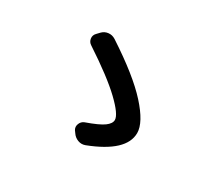

<svg xmlns="http://www.w3.org/2000/svg" viewBox="-116 -910 1232 1094"><g transform="rotate(30 500.0 -362.5)"><path d="M272.5 -564.5Q253.9 -576.2 251 -597.7Q248 -619.1 263.7 -634.8L281.2 -653.3Q297.9 -670.9 322.3 -673.8Q346.7 -676.8 368.2 -663.1Q564.5 -535.2 656.7 -433.1Q749 -331.1 749 -262.7Q749 -140.6 528.3 -55.7Q504.9 -46.9 481.4 -55.7Q458 -64.5 444.3 -85L433.6 -99.6Q422.9 -117.2 430.7 -137.7Q438.5 -158.2 458 -166Q541 -195.3 571.3 -217.8Q601.6 -240.2 601.6 -263.7Q601.6 -299.8 521 -377Q440.4 -454.1 272.5 -564.5Z"/></g></svg>

Font: Rounded Mgen+ 2m bold
Style: Bold
Weight: 700
Designer: [Source Han Sans]
Ryoko NISHIZUKA  (kana & ideographs); Paul D. Hunt (Latin, Greek & Cyrillic); Wenlong ZHANG  (bopomofo
Version: Version 1.059.20150602